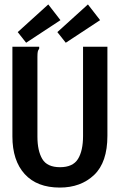

<svg xmlns="http://www.w3.org/2000/svg" viewBox="-20 -834 540 867"><path d="M250 13Q147 13 91.5 -48Q36 -109 36 -218V-623H157V-614Q152 -608 150.5 -600.5Q149 -593 149 -577V-217Q149 -153 171 -116Q193 -79 251 -79Q309 -79 332 -116Q355 -153 355 -220V-623H465V-221Q465 -101 405 -44Q345 13 250 13ZM277 -641 239 -689 377 -814 432 -743ZM98 -641 60 -689 198 -814 253 -743Z"/></svg>

Font: Ligconsolata
Style: Bold
Weight: 700
Monospace: yes
Designer: Raph Levien, Cyreal, Brenton Simpson
Foundry: Raph Levien, Cyreal, Google
Version: Version 3.001; ttfautohint (v1.8.2.53-6de2)